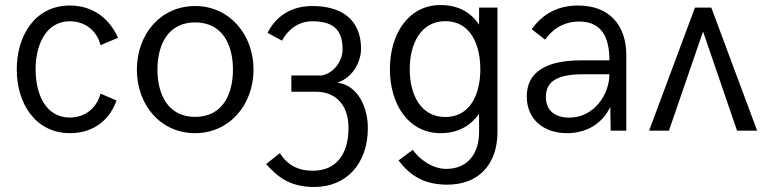

<svg xmlns="http://www.w3.org/2000/svg" viewBox="-20 -518 3040 761"><path d="M258.3 9.8C346.7 9.8 413.1 -38.6 441.9 -119.6L378.4 -147C363.8 -89.4 316.4 -52.2 257.3 -52.2C155.3 -52.2 121.1 -153.8 121.1 -243.2C121.1 -331.1 156.2 -433.6 257.3 -433.6C315.9 -433.6 363.8 -397.9 378.4 -338.9L447.8 -368.2C413.1 -446.8 345.7 -496.1 257.3 -496.1C116.7 -496.1 46.4 -374 46.4 -243.2C46.4 -110.8 117.7 9.8 258.3 9.8Z M753.4 9.8C889.6 9.8 984.9 -103 984.9 -242.2C984.9 -380.9 889.6 -494.1 753.4 -494.1C615.2 -494.1 522.5 -380.9 522.5 -242.2C522.5 -103 615.2 9.8 753.4 9.8ZM753.4 -54.7C645.5 -54.7 604 -144.5 604 -242.2C604 -339.8 645.5 -429.2 753.4 -429.2C862.3 -429.2 903.3 -339.8 903.3 -242.2C903.3 -144.5 862.3 -54.7 753.4 -54.7Z M1226.1 223.1C1352.5 223.1 1438 131.3 1438 -10.7C1438 -92.8 1398.9 -180.2 1316.9 -190.4C1386.7 -213.4 1411.1 -283.7 1411.1 -323.7C1411.1 -441.4 1333 -494.1 1218.3 -494.1C1134.3 -494.1 1073.7 -454.1 1040.5 -387.7L1097.7 -356.9C1121.6 -401.4 1162.6 -433.6 1218.3 -433.6C1297.4 -433.6 1337.9 -402.8 1337.9 -322.3C1337.9 -278.8 1306.2 -229 1255.4 -218.8H1134.8V-154.3H1233.9C1301.8 -154.3 1361.3 -110.8 1361.3 -10.7C1361.3 87.4 1317.4 158.7 1219.7 158.7C1160.6 158.7 1117.7 134.8 1089.4 88.9L1034.7 132.3C1085 188.5 1134.3 223.1 1226.1 223.1Z M1752.9 213.9C1878.4 213.9 1951.7 132.3 1951.7 5.4V-487.8H1878.9V-420.4C1846.7 -468.3 1797.4 -498 1726.1 -498C1600.1 -498 1525.4 -385.3 1525.4 -244.1C1525.4 -102.5 1600.1 9.8 1726.1 9.8C1797.4 9.8 1846.7 -21 1878.9 -67.4V5.4C1878.9 89.8 1834.5 151.4 1748.5 151.4C1692.4 151.4 1640.1 111.3 1616.2 75.7L1559.6 117.7C1607.4 181.6 1665.5 213.9 1752.9 213.9ZM1745.1 -54.2C1647 -54.2 1604 -143.6 1604 -243.2C1604 -343.3 1647 -434.1 1745.1 -434.1C1843.3 -434.1 1883.8 -343.8 1883.8 -243.2C1883.8 -143.6 1843.3 -54.2 1745.1 -54.2Z M2227.5 9.8C2296.9 9.8 2363.3 -21 2398.9 -94.2L2400.4 0H2462.4V-299.3C2462.4 -418 2395.5 -496.1 2271.5 -496.1C2190.9 -496.1 2130.9 -462.9 2087.4 -402.3L2140.6 -360.8C2164.1 -394.5 2206.1 -432.6 2275.9 -432.6C2364.3 -432.6 2395.5 -370.6 2395.5 -278.8H2283.7C2145.5 -278.8 2067.9 -233.4 2067.9 -135.7C2067.9 -43.9 2135.7 9.8 2227.5 9.8ZM2235.8 -51.8C2185.1 -51.8 2143.6 -75.7 2143.6 -133.8C2143.6 -198.7 2194.3 -223.6 2291 -223.6H2395.5C2395.5 -145 2335.9 -51.8 2235.8 -51.8Z M2552.7 0H2631.3L2766.6 -393.1L2901.4 0H2981L2799.3 -487.8H2734.4Z"/></svg>

Font: HK Grotesk
Style: Regular
Weight: 400
Designer: Alfredo Marco Pradil and Stefan Peev
Foundry: Hanken Design Co.
Version: Version 1.045;PS 001.045;hotconv 1.0.88;makeotf.lib2.5.64775